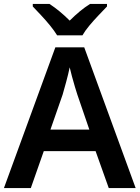

<svg xmlns="http://www.w3.org/2000/svg" viewBox="-20 -958 712 978"><path d="M534 0 467 -188H203L137 0H0L262 -717H409L671 0ZM374 -476Q370 -488 362 -514.5Q354 -541 346.5 -569Q339 -597 335 -615Q328 -581 317 -540.5Q306 -500 299 -476L237 -298H435ZM271 -778Q257 -801 235 -828Q213 -855 189 -880.5Q165 -906 147 -925V-938H232Q258 -921 283.5 -900Q309 -879 335 -853Q361 -879 387 -900.5Q413 -922 439 -938H525V-925Q507 -906 482.5 -880.5Q458 -855 435.5 -828Q413 -801 400 -778Z"/></svg>

Font: Noto Sans Meetei Mayek SemiBold
Style: Regular
Weight: 600
Designer: Monotype Design Team and Neelakash Kshetrimayum
Foundry: Monotype Imaging Inc.
Version: Version 2.002; ttfautohint (v1.8.4.7-5d5b)